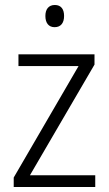

<svg xmlns="http://www.w3.org/2000/svg" viewBox="-20 -750 436 770"><path d="M200 -730C175 -730 162 -713 162 -686C162 -658 175 -641 199 -641C224 -641 237 -658 237 -686C237 -713 225 -730 200 -730ZM362 0V-47H100L359 -491V-532H54V-485H295L35 -38V0Z"/></svg>

Font: Noto Sans Armenian SemiCondensed Light
Style: Regular
Weight: 300
Width: 4
Designer: Monotype Design Team
Foundry: Monotype Imaging Inc.
Version: Version 2.008